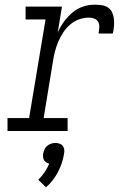

<svg xmlns="http://www.w3.org/2000/svg" viewBox="-20 -558 540 818"><path d="M12 0V-55H104L174 -475H89V-530H244L226 -420Q237 -444 252.5 -465.5Q268 -487 288 -504Q308 -521 332.5 -529.5Q357 -538 382 -538Q398 -538 413 -536Q428 -534 440 -526Q452 -518 458 -504.5Q464 -491 465.5 -476.5Q467 -462 465.5 -446.5Q464 -431 461 -415H400Q402 -428 403 -440.5Q404 -453 399 -463.5Q394 -474 382.5 -478.5Q371 -483 359 -483Q338 -483 317 -475.5Q296 -468 279 -453.5Q262 -439 249.5 -420Q237 -401 228.5 -381Q220 -361 214.5 -340Q209 -319 206 -299L166 -55H268V0ZM176 240 143 208Q158 193 170 175.5Q182 158 190 139Q183 138 177 134Q171 130 167.5 124Q164 118 163.5 110.5Q163 103 164 96Q166 87 170 78Q174 69 181.5 63Q189 57 198 54Q207 51 216 51Q225 51 233.5 54Q242 57 247 63Q252 69 253.5 78Q255 87 253 96Q247 136 227.5 174Q208 212 176 240Z"/></svg>

Font: Iosevka Slab Light Oblique
Style: Regular
Weight: 300
Italic angle: -9°
Monospace: yes
Designer: Belleve Invis
Foundry: Belleve Invis
Version: Version 11.1.1; ttfautohint (v1.8.3)